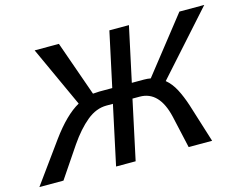

<svg xmlns="http://www.w3.org/2000/svg" viewBox="-103 -803 1204 948"><g transform="rotate(-15 498.5 -329.0)"><path d="M810 -198 872 0H752L715 -165Q683 -303 583 -303H546L481 0H381L446 -303H413Q360 -303 312 -263.5Q264 -224 218 -157L112 0H-11L138 -206Q213 -309 283 -348L141 -658H265L364 -377Q386 -379 397 -379H463L523 -658H623L563 -379H625Q643 -379 659 -376L881 -658H1008L727 -344Q755 -321 774.5 -284Q794 -247 810 -198Z"/></g></svg>

Font: Ysabeau Semibold
Style: Italic
Weight: 600
Italic angle: -12°
Designer: Christian Thalmann (Catharsis Fonts)
Version: Version 0.003